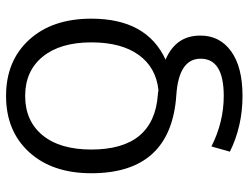

<svg xmlns="http://www.w3.org/2000/svg" viewBox="-110 -460 790 609"><g transform="rotate(-90 284.5 -155.0)"><path d="M530.3 -259.8Q530.3 -84 400.4 -24.4Q477.5 8.8 476.6 86.9Q476.6 147.5 426.8 183.6Q377 219.7 285.2 219.7Q189.5 219.7 108.4 179.7L125 121.1Q202.1 160.2 285.2 160.2Q403.3 160.2 403.3 86.9Q403.3 17.6 288.1 9.8Q40 -6.8 40 -259.8Q40 -383.8 106.9 -457Q173.8 -530.3 285.2 -530.3Q396.5 -530.3 463.4 -457Q530.3 -383.8 530.3 -259.8ZM303.7 -46.9Q376 -54.7 415.5 -109.9Q455.1 -165 455.1 -259.8Q455.1 -358.4 409.7 -414.1Q364.3 -469.7 285.2 -469.7Q206.1 -469.7 160.6 -414.6Q115.2 -359.4 115.2 -259.8Q115.2 -61.5 289.1 -48.8Q293.9 -48.8 303.7 -46.9Z"/></g></svg>

Font: Mgen+ 1c regular
Style: Regular
Weight: 400
Designer: [Source Han Sans]
Ryoko NISHIZUKA  (kana & ideographs); Paul D. Hunt (Latin, Greek & Cyrillic); Wenlong ZHANG  (bopomofo
Version: Version 1.059.20150602